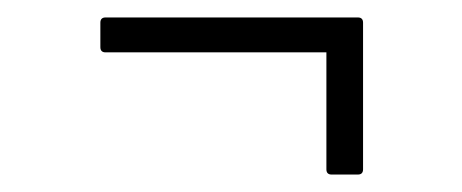

<svg xmlns="http://www.w3.org/2000/svg" viewBox="-20 -341 529 220"><path d="M360 -141Q354 -141 354 -147V-281H101Q95 -281 95 -287V-315Q95 -321 101 -321H390Q396 -321 396 -315V-147Q396 -141 390 -141Z"/></svg>

Font: Sofia Sans Condensed Light
Style: Regular
Weight: 300
Designer: Botio Nikoltchev, Ani Petrova
Foundry: lettersoup
Version: Version 4.101